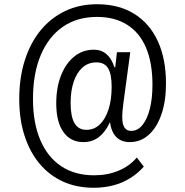

<svg xmlns="http://www.w3.org/2000/svg" viewBox="-20 -734 877 908"><path d="M424 154Q342 154 277.5 124.5Q213 95 167 40Q121 -15 96 -92.5Q71 -170 71 -265Q71 -367 97.5 -449.5Q124 -532 172 -590.5Q220 -649 287.5 -681.5Q355 -714 439 -714Q542 -714 615 -668.5Q688 -623 726.5 -539Q765 -455 765 -339Q765 -256 743.5 -193.5Q722 -131 683.5 -96.5Q645 -62 594 -62Q553 -62 529.5 -86.5Q506 -111 500 -157L498 -152Q477 -108 446.5 -85Q416 -62 374 -62Q314 -62 280 -109.5Q246 -157 246 -245Q246 -320 268.5 -377Q291 -434 331 -466.5Q371 -499 424 -499Q459 -499 483.5 -478Q508 -457 521 -416H525L533 -487H596L563 -242Q560 -218 559 -205Q558 -192 558 -181Q558 -147 568.5 -131Q579 -115 600 -115Q631 -115 653.5 -142.5Q676 -170 688.5 -219Q701 -268 701 -333Q701 -436 671 -507.5Q641 -579 582 -616.5Q523 -654 439 -654Q345 -654 277.5 -607.5Q210 -561 173 -474Q136 -387 136 -266Q136 -153 170.5 -72Q205 9 269.5 52Q334 95 425 95Q488 95 540 73.5Q592 52 627 11L660 54Q633 85 596.5 108Q560 131 516 142.5Q472 154 424 154ZM389 -120Q425 -120 451.5 -145Q478 -170 493 -216Q508 -262 508 -323Q508 -384 491 -411.5Q474 -439 436 -439Q398 -439 371 -415.5Q344 -392 329 -349Q314 -306 314 -246Q314 -184 332 -152Q350 -120 389 -120Z"/></svg>

Font: Nunito Sans 7pt Condensed
Style: Regular
Weight: 400
Width: 3
Designer: Vernon Adams
Foundry: Vernon Adams
Version: Version 3.101;gftools[0.9.27]